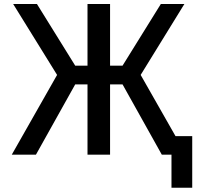

<svg xmlns="http://www.w3.org/2000/svg" viewBox="-20 -750 988 931"><path d="M37.1 0 256.8 -386.7 43.9 -730.5H159.2L344.7 -431.6H404.3V-730.5H513.7V-431.6H574.2L759.8 -730.5H874L662.1 -386.7L831.1 -89.8H912.1V160.2H811.5V0H764.6L574.2 -340.8H513.7V0H404.3V-340.8H344.7L154.3 0Z"/></svg>

Font: GenEi M Gothic v2 Medium
Style: Regular
Weight: 500
Version: Version 2.0